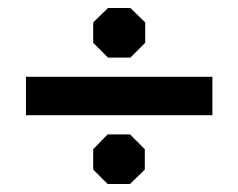

<svg xmlns="http://www.w3.org/2000/svg" viewBox="-20 -504 596 480"><path d="M213 -397V-448L250 -484H306L343 -448V-397L306 -360H250ZM45 -312H511V-216H45ZM213 -80V-131L249 -168H305L342 -131V-80L305 -44H249Z"/></svg>

Font: Chakra Petch SemiBold
Style: Regular
Weight: 600
Designer: Katatrad Aksorn Co.,Ltd.
Foundry: Cadson Demak Co.,Ltd.
Version: Version 1.000; ttfautohint (v1.6)